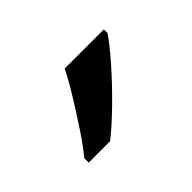

<svg xmlns="http://www.w3.org/2000/svg" viewBox="-44 -870 368 368"><g transform="rotate(-45 140.5 -686.0)"><path d="M241 -766V-756Q229 -738 204 -709.5Q179 -681 150 -652.5Q121 -624 98 -606H40V-618Q55 -636 72.5 -662.5Q90 -689 107 -716.5Q124 -744 135 -766Z"/></g></svg>

Font: Noto IKEA Arabic
Style: Regular
Weight: 400
Designer: Monotype Design Team
Foundry: Monotype Imaging Inc.
Version: Version 1.200